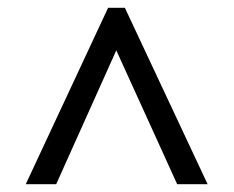

<svg xmlns="http://www.w3.org/2000/svg" viewBox="-20 -734 599 492"><path d="M46 -262 257 -714H300L512 -262H434L278 -605L124 -262Z"/></svg>

Font: Noto Serif Thai
Style: Regular
Weight: 400
Designer: Monotype Design Team
Foundry: Monotype Imaging Inc.
Version: Version 2.001